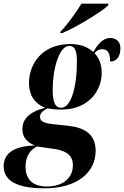

<svg xmlns="http://www.w3.org/2000/svg" viewBox="-96 -786 676 1046"><path d="M234 -614 232 -606H243C324 -639 461 -725 493 -756L495 -766H348C319 -720 272 -652 234 -614ZM145 240C327 240 425 152 425 36C425 -55 365 -91 274 -101L189 -110C142 -115 122 -126 122 -150C122 -167 133 -180 163 -196C175 -193 205 -189 238 -189C391 -189 458 -297 458 -388C458 -452 433 -480 419 -497C433 -512 445 -518 460 -518C488 -518 504 -501 504 -451C548 -451 560 -490 560 -524C560 -554 542 -579 504 -579C460 -579 431 -535 412 -503C377 -534 337 -546 287 -546C128 -546 62 -432 62 -334C62 -274 86 -225 150 -199C57 -175 26 -132 26 -83C26 -42 46 -13 94 7C-23 9 -76 52 -76 120C-76 193 -13 240 145 240ZM238 -199C200 -199 191 -238 191 -300C191 -411 227 -536 281 -536C313 -536 323 -508 323 -450C323 -306 289 -199 238 -199ZM159 230C74 230 43 182 43 123C43 66 68 31 105 12L197 25C263 35 301 57 301 115C301 181 250 230 159 230Z"/></svg>

Font: Noto Serif Display Condensed ExtraBold
Style: Italic
Weight: 800
Width: 3
Italic angle: -12°
Designer: Monotype Design Team
Foundry: Monotype Imaging Inc.
Version: Version 2.009